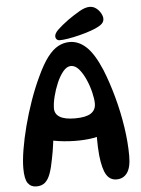

<svg xmlns="http://www.w3.org/2000/svg" viewBox="-61 -962 745 1016"><g transform="rotate(-5 312.0 -454.0)"><path d="M91 7Q62 7 46 -15Q30 -37 30 -95Q30 -136 39.5 -193.5Q49 -251 66 -316.5Q83 -382 106 -447.5Q129 -513 156 -570Q186 -635 214 -671.5Q242 -708 271 -723.5Q300 -739 332 -739Q380 -739 420.5 -701Q461 -663 498 -575Q525 -508 547 -428Q569 -348 581.5 -266Q594 -184 594 -111Q594 -50 573.5 -21.5Q553 7 517 7Q482 7 463 -24Q444 -55 436 -127Q432 -171 432 -218.5Q432 -266 436 -309L453 -232Q418 -220 365.5 -216.5Q313 -213 256.5 -218.5Q200 -224 151 -239L204 -307Q205 -259 199 -213.5Q193 -168 185 -130Q177 -86 166 -55Q155 -24 137.5 -8.5Q120 7 91 7ZM326 -334Q384 -334 410.5 -351.5Q437 -369 437 -403Q437 -427 428.5 -462.5Q420 -498 405 -532Q390 -566 370.5 -589Q351 -612 328 -612Q306 -612 286.5 -588.5Q267 -565 252 -530Q237 -495 228 -458.5Q219 -422 219 -396Q219 -366 245.5 -350Q272 -334 326 -334ZM259 -775Q259 -791 280 -811Q301 -831 335 -856Q369 -880 399.5 -897.5Q430 -915 453 -915Q473 -915 488 -903.5Q503 -892 512 -876Q521 -860 521 -846Q521 -827 502.5 -814Q484 -801 447 -788Q418 -778 386 -770Q354 -762 326.5 -757.5Q299 -753 281 -753Q271 -753 265 -759.5Q259 -766 259 -775Z"/></g></svg>

Font: DynaPuff
Style: Regular
Weight: 400
Designer: Toshi Omagari, Jennifer Daniel
Foundry: Google Fonts
Version: Version 2.000